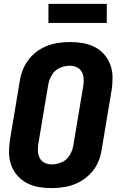

<svg xmlns="http://www.w3.org/2000/svg" viewBox="-20 -959 616 987"><path d="M245 8Q280 8 314.5 2Q349 -4 382.5 -20.5Q416 -37 442.5 -64Q469 -91 483.5 -124Q498 -157 503 -192L554 -497Q559 -530 558.5 -563.5Q558 -597 547 -626.5Q536 -656 515.5 -679.5Q495 -703 466.5 -717.5Q438 -732 405.5 -737.5Q373 -743 340 -743Q306 -743 271 -737Q236 -731 202.5 -714.5Q169 -698 143 -671Q117 -644 102 -611Q87 -578 82 -544L31 -239Q26 -205 26.5 -172Q27 -139 38 -109Q49 -79 70 -55.5Q91 -32 119 -17.5Q147 -3 179.5 2.5Q212 8 245 8ZM248 -114Q228 -114 211 -121.5Q194 -129 185 -145Q176 -161 175 -180Q174 -199 177 -219L228 -524Q232 -549 246.5 -573.5Q261 -598 286.5 -609.5Q312 -621 338 -621Q357 -621 374 -613.5Q391 -606 400 -590Q409 -574 410 -555Q411 -536 408 -517L357 -212Q353 -186 338.5 -161.5Q324 -137 298.5 -125.5Q273 -114 248 -114ZM229 -841H529V-939H229Z"/></svg>

Font: Iosevka Sparkle Heavy
Style: Italic
Weight: 900
Italic angle: -9°
Designer: Belleve Invis
Foundry: Belleve Invis
Version: Version 4.5.0; ttfautohint (v1.8.3)